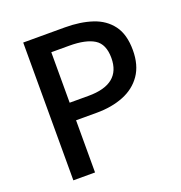

<svg xmlns="http://www.w3.org/2000/svg" viewBox="-132 -851 912 965"><g transform="rotate(-20 324.0 -368.5)"><path d="M97 0V-737H320Q402 -737 465.5 -716Q529 -695 565.5 -646Q602 -597 602 -513Q602 -433 566 -381Q530 -329 467 -304Q404 -279 324 -279H213V0ZM213 -373H314Q487 -373 487 -513Q487 -587 442 -615Q397 -643 309 -643H213Z"/></g></svg>

Font: Source Han Sans TC Medium
Style: Regular
Weight: 500
Designer: Ryoko NISHIZUKA Ë•øÂ°öÊ∂ºÂ≠ê (kana, bopomofo & ideographs); Paul D. Hunt (Latin, Greek & Cyrillic); Sandoll Communicatio
Foundry: Adobe
Version: Version 2.004;hotconv 1.0.118;makeotfexe 2.5.65603